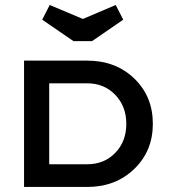

<svg xmlns="http://www.w3.org/2000/svg" viewBox="-20 -740 675 760"><path d="M75.2 -500H325.2Q438 -500 511.5 -429.2Q585 -358.4 585 -250Q585 -142.1 511.2 -71Q437.5 0 325.2 0H75.2ZM174.8 -410.2V-89.8H325.2Q392.6 -89.8 436.3 -135Q480 -180.2 480 -250Q480 -318.8 436.3 -364.5Q392.6 -410.2 325.2 -410.2ZM271 -577.1 147 -662.1 176.8 -720.2 308.1 -665 438 -720.2 467.8 -662.1 344.2 -577.1Z"/></svg>

Font: Optician Sans
Style: Regular
Weight: 400
Designer: Fábio Duarte Martins, Simen Schikulski
Version: Version 1.002